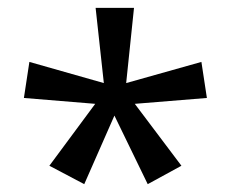

<svg xmlns="http://www.w3.org/2000/svg" viewBox="-20 -780 591 490"><path d="M106 -357 223 -515 41 -530 55 -622 245 -568 224 -760H322L302 -568L494 -622L508 -530L324 -515L443 -357L357 -310L272 -485L195 -310Z"/></svg>

Font: Noto Sans Adlam New
Style: Regular
Weight: 400
Designer: Mark Jamra, Neil Patel
Foundry: JamraPatel LLC
Version: Version 3.000